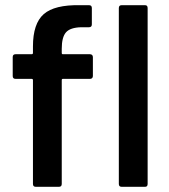

<svg xmlns="http://www.w3.org/2000/svg" viewBox="-20 -720 652 740"><path d="M107 -11V-411Q107 -416 102 -416H40Q29 -416 29 -427V-500Q29 -511 40 -511H102Q107 -511 107 -516V-541Q107 -629 148.5 -665.5Q190 -702 289 -700H323Q334 -700 334 -689V-626Q334 -615 323 -615H293Q251 -614 234.5 -595.5Q218 -577 218 -532V-516Q218 -511 222 -511H327Q332 -511 335 -508Q338 -505 338 -500V-427Q338 -422 335 -419Q332 -416 327 -416H222Q218 -416 218 -411V-11Q218 0 207 0H118Q107 0 107 -11ZM438 -11V-689Q438 -700 449 -700H539Q549 -700 549 -689V-11Q549 0 539 0H449Q438 0 438 -11Z"/></svg>

Font: Barlow GEO Semi Bold
Style: Regular
Weight: 600
Designer: Jeremy Tribby
Foundry: Tribby Type
Version: Version 1.408